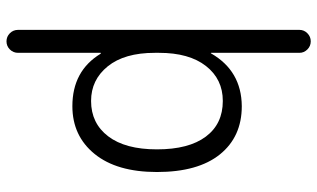

<svg xmlns="http://www.w3.org/2000/svg" viewBox="-219 -593 1010 612"><g transform="rotate(90 286.0 -287.0)"><path d="M456.1 -282.2Q456.1 -383.8 415.5 -438Q375 -492.2 301.8 -492.2Q232.4 -492.2 190.4 -438.5Q148.4 -384.8 148.4 -289.1V-275.4Q148.4 -178.7 191.4 -125.5Q234.4 -72.3 301.8 -72.3Q373 -72.3 414.6 -127Q456.1 -181.6 456.1 -282.2ZM528.3 -282.2Q528.3 -154.3 470.7 -83.5Q413.1 -12.7 318.4 -12.7Q206.1 -12.7 151.4 -102.5Q150.4 -103.5 149.4 -103.5Q148.4 -103.5 148.4 -102.5V160.2Q148.4 175.8 137.7 186.5Q127 197.3 111.8 197.3Q96.7 197.3 85.9 186.5Q75.2 175.8 75.2 160.2V-736.3Q75.2 -751 85.9 -761.7Q96.7 -772.5 111.8 -772.5Q127 -772.5 137.7 -761.7Q148.4 -751 148.4 -736.3V-455.1Q148.4 -454.1 149.4 -454.1Q150.4 -454.1 150.4 -455.1Q206.1 -551.8 318.4 -552.7Q416 -552.7 472.2 -482.9Q528.3 -413.1 528.3 -282.2Z"/></g></svg>

Font: Gen Jyuu Gothic P Normal
Style: Regular
Weight: 300
Designer: [Source Han Sans]
Ryoko NISHIZUKA  (kana & ideographs); Paul D. Hunt (Latin, Greek & Cyrillic); Wenlong ZHANG  (bopomofo
Version: Version 1.002.20150607